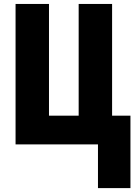

<svg xmlns="http://www.w3.org/2000/svg" viewBox="-20 -734 698 976"><path d="M643.1 -146V222.2H478V0H59.1V-713.9H229V-146H379.9V-713.9H549.8V-146Z"/></svg>

Font: Open Sans Condensed ExtraBold
Style: Regular
Weight: 800
Width: 3
Designer: Monotype Design Team
Foundry: Monotype Imaging Inc.
Version: Version 3.000; ttfautohint (v1.8.4)